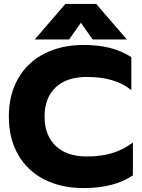

<svg xmlns="http://www.w3.org/2000/svg" viewBox="-20 -943 722 978"><path d="M313 -923H470L626 -742H452L392 -827L332 -742H157ZM25 -349Q25 -460 72 -542.5Q119 -625 205.5 -669.5Q292 -714 406 -714Q481 -714 540 -699Q599 -684 649 -652V-484Q605 -519 549.5 -535Q494 -551 422 -551Q319 -551 263 -497.5Q207 -444 207 -349Q207 -254 263.5 -200Q320 -146 422 -146Q494 -146 551 -163Q608 -180 657 -217V-50Q562 15 406 15Q292 15 205.5 -29Q119 -73 72 -155.5Q25 -238 25 -349Z"/></svg>

Font: Prompt
Style: Bold
Weight: 700
Designer: Katatrad Team
Foundry: CadsonDemak
Version: Version 1.000